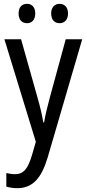

<svg xmlns="http://www.w3.org/2000/svg" viewBox="-20 -742 452 1002"><path d="M77 -672C77 -637 96 -621 121 -621C145 -621 164 -637 164 -672C164 -706 145 -722 121 -722C96 -722 77 -706 77 -672ZM247 -672C247 -637 266 -621 291 -621C315 -621 335 -637 335 -672C335 -706 315 -722 291 -722C267 -722 247 -706 247 -672ZM3 -537 167 -2 147 67C126 138 104 167 58 167C43 167 26 164 13 161V232C31 237 49 240 70 240C152 240 197 186 229 79L409 -537H323L240 -233C227 -185 216 -139 210 -103H206C199 -146 188 -190 176 -232L90 -537Z"/></svg>

Font: Noto Sans Bengali Condensed
Style: Regular
Weight: 400
Width: 3
Designer: Jelle Bosma - Monotype Design Team
Foundry: Monotype Imaging Inc.
Version: Version 2.003